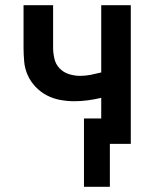

<svg xmlns="http://www.w3.org/2000/svg" viewBox="-20 -550 590 734"><path d="M301 164V-97H367V-176Q342 -170 316 -166.5Q290 -163 264 -163Q237 -163 210 -168Q183 -173 159 -185.5Q135 -198 116 -218Q97 -238 86 -262.5Q75 -287 72.5 -314Q70 -341 70 -368V-530H183V-368Q183 -347 188 -325.5Q193 -304 208 -288.5Q223 -273 244 -266.5Q265 -260 286 -260Q307 -260 327 -264Q347 -268 367 -273V-530H480V0H400V164Z"/></svg>

Font: Lode Term
Style: Bold
Weight: 700
Monospace: yes
Designer: Belleve Invis
Foundry: Belleve Invis
Version: Version 29.2.0